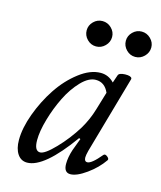

<svg xmlns="http://www.w3.org/2000/svg" viewBox="-98 -687 646 772"><g transform="rotate(15 225.0 -301.0)"><path d="M181.2 -563Q181.2 -584 196.8 -599.6Q212.4 -615.2 233.9 -615.2Q255.4 -615.2 271.2 -599.6Q287.1 -584 287.1 -563Q287.1 -541.5 271.2 -525.6Q255.4 -509.8 233.9 -509.8Q212.4 -509.8 196.8 -525.6Q181.2 -541.5 181.2 -563ZM344.2 -563Q344.2 -584 359.9 -599.6Q375.5 -615.2 397 -615.2Q418.5 -615.2 434.3 -599.6Q450.2 -584 450.2 -563Q450.2 -541.5 434.3 -525.6Q418.5 -509.8 397 -509.8Q375.5 -509.8 359.9 -525.6Q344.2 -541.5 344.2 -563ZM86.9 13.2Q61.5 13.2 46.9 -8.5Q32.2 -30.3 32.2 -66.9Q32.2 -116.2 54.4 -176.8Q76.7 -237.3 111.1 -289.3Q145.5 -341.3 191.7 -376.7Q237.8 -412.1 280.8 -412.1Q313.5 -412.1 336.9 -387.2L348.1 -419.9Q351.6 -430.7 376.5 -431.6Q400.9 -432.1 404.8 -422.9Q405.3 -421.4 404.8 -418.9L313 -96.2Q308.1 -77.1 308.1 -67.9Q308.1 -50.8 320.8 -50.8Q338.4 -50.8 376 -96.2Q381.8 -102.5 391.8 -94.5Q401.9 -86.4 397.9 -80.1Q373 -43.9 333.3 -15.4Q293.5 13.2 267.1 13.2Q240.2 13.2 240.2 -22.9Q240.2 -50.3 251 -83L270 -133.8L264.2 -136.2Q157.2 13.2 86.9 13.2ZM127 -40Q146.5 -40 188.2 -83.3Q230 -126.5 263.2 -180.2Q287.6 -221.2 300.8 -266.1L323.2 -340.8Q306.2 -379.9 269 -379.9Q239.7 -379.9 208.7 -347.7Q177.7 -315.4 155 -269.5Q132.3 -223.6 117.7 -172.9Q103 -122.1 103 -85Q103 -40 127 -40Z"/></g></svg>

Font: Junicode SmCond
Style: Italic
Weight: 400
Width: 4
Italic angle: -11°
Designer: Peter S. Baker
Version: Version 2.206